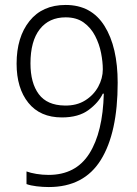

<svg xmlns="http://www.w3.org/2000/svg" viewBox="-20 -745 551 775"><path d="M455 -411Q455 -209 387 -99.5Q319 10 177 10Q153 10 128 7Q103 4 87 -2V-53Q103 -47 127 -43Q151 -39 176 -39Q286 -39 340.5 -125Q395 -211 399 -367H395Q378 -331 337.5 -301Q297 -271 230 -271Q142 -271 94.5 -330Q47 -389 47 -488Q47 -595 99 -660Q151 -725 245 -725Q349 -725 402 -640Q455 -555 455 -411ZM245 -675Q178 -675 140.5 -627Q103 -579 103 -489Q103 -410 136.5 -365Q170 -320 241 -319Q289 -318 323.5 -339.5Q358 -361 376.5 -395Q395 -429 395 -465Q395 -495 388 -531Q381 -567 364 -600Q347 -633 318 -654Q289 -675 245 -675Z"/></svg>

Font: Noto Sans Arabic SemCond Light
Style: Regular
Weight: 300
Width: 4
Designer: Monotype Design Team, Nadine Chahine, Nizar Qandah and Khaled Hosny
Foundry: Monotype Imaging Inc.
Version: Version 2.012; ttfautohint (v1.8.4.7-5d5b)